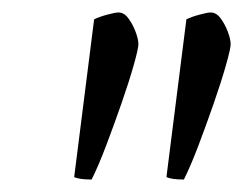

<svg xmlns="http://www.w3.org/2000/svg" viewBox="-20 -724 390 308"><path d="M127 -436Q107 -436 99 -440L131 -693Q139 -697 152 -700.5Q165 -704 170 -704Q179 -704 186 -694.5Q193 -685 197.5 -673Q202 -661 202 -653Q202 -646 194.5 -619.5Q187 -593 175 -558.5Q163 -524 150.5 -491Q138 -458 127 -436ZM275 -436Q255 -436 247 -440L279 -693Q287 -697 300 -700.5Q313 -704 318 -704Q327 -704 334 -694.5Q341 -685 345.5 -673Q350 -661 350 -653Q350 -646 342.5 -619.5Q335 -593 323 -558.5Q311 -524 298.5 -491Q286 -458 275 -436Z"/></svg>

Font: Texturina Extralight
Style: Italic
Weight: 200
Italic angle: -11°
Designer: Guillermo Torres Carreño
Foundry: Omnibus-Type
Version: Version 1.002; ttfautohint (v1.8.3)